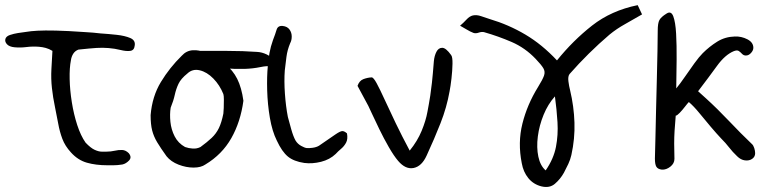

<svg xmlns="http://www.w3.org/2000/svg" viewBox="-20 -662 2988 747"><path d="M398 -19Q353 -19 318 -29Q283 -39 256 -69Q233 -94 222.5 -122Q212 -150 206.5 -181Q201 -212 194 -245Q186 -283 182 -319.5Q178 -356 180 -393L184 -464Q171 -472 158 -475.5Q145 -479 132 -480Q107 -482 83.5 -479Q60 -476 37 -478Q16 -480 7 -490Q-2 -500 1 -510.5Q4 -521 19 -526Q34 -531 50 -533.5Q66 -536 82 -538Q99 -541 126 -542.5Q153 -544 197.5 -543Q242 -542 313 -537Q327 -536 342 -535Q357 -534 371 -532Q402 -530 434 -526.5Q466 -523 487 -514Q508 -505 504 -484Q502 -466 486.5 -464Q471 -462 449 -467.5Q427 -473 403 -475Q379 -477 355.5 -475.5Q332 -474 285 -469Q272 -464 265 -453Q258 -442 256 -428Q250 -398 251 -354.5Q252 -311 259.5 -264Q267 -217 280.5 -175.5Q294 -134 313 -107Q333 -86 348.5 -79Q364 -72 375.5 -72Q387 -72 394 -72Q411 -72 426 -75.5Q441 -79 455 -78.5Q469 -78 481 -66Q494 -50 482 -37.5Q470 -25 456 -22Q437 -19 421.5 -19Q406 -19 398 -19Z M733 -10Q704 -10 674.5 -21.5Q645 -33 628 -54Q605 -86 591.5 -108.5Q578 -131 572 -154.5Q566 -178 566 -214Q572 -287 606 -343Q640 -399 687 -445Q705 -465 730 -466.5Q755 -468 776 -458Q825 -437 855.5 -413Q886 -389 903 -355Q920 -321 927 -270Q916 -188 880 -124.5Q844 -61 779 -22Q762 -10 733 -10ZM700 -90Q714 -85 730 -84Q746 -83 760 -90Q786 -109 803.5 -125.5Q821 -142 831.5 -163.5Q842 -185 849 -220Q850 -226 850.5 -242Q851 -258 851 -274Q851 -290 849 -296Q835 -331 810 -356.5Q785 -382 757 -388.5Q729 -395 709 -376Q684 -356 674.5 -336Q665 -316 660 -293Q655 -270 644 -243Q640 -218 643 -188Q646 -158 659.5 -131.5Q673 -105 700 -90ZM932 -394Q892 -393 849 -396.5Q806 -400 765 -404Q746 -406 730 -406.5Q714 -407 704.5 -415.5Q695 -424 695 -447Q698 -454 714.5 -459Q731 -464 743 -464Q799 -464 862.5 -464Q926 -464 981 -460Q999 -459 1017 -450.5Q1035 -442 1042 -429Q1049 -416 1033 -403Q1022 -407 993 -401Q964 -395 932 -394Z M1330 -143Q1334 -121 1326.5 -107Q1319 -93 1307 -83Q1295 -73 1286 -63Q1263 -41 1229 -32.5Q1195 -24 1164 -28Q1123 -34 1100 -53Q1077 -72 1057 -115Q1039 -151 1030 -203.5Q1021 -256 1019.5 -310.5Q1018 -365 1022 -405Q1024 -431 1028.5 -456Q1033 -481 1042 -506Q1051 -529 1056 -546Q1061 -563 1080 -561Q1098 -559 1106.5 -547Q1115 -535 1115 -520Q1115 -505 1109 -494Q1098 -468 1094.5 -441Q1091 -414 1088 -388Q1085 -347 1088.5 -297.5Q1092 -248 1100 -207Q1105 -188 1113 -159.5Q1121 -131 1130 -115Q1138 -102 1151.5 -94.5Q1165 -87 1173 -86Q1181 -85 1196 -87Q1211 -89 1221 -95Q1266 -126 1285 -139Q1304 -152 1312 -152Q1320 -152 1330 -143Z M1529 -36Q1512 -56 1492.5 -90Q1473 -124 1456 -159Q1439 -194 1427 -220Q1415 -246 1413 -250L1371 -328Q1378 -348 1393.5 -354Q1409 -360 1426 -361Q1433 -361 1445.5 -338Q1458 -315 1476.5 -274.5Q1495 -234 1519.5 -183Q1544 -132 1574 -76Q1604 -113 1620.5 -153Q1637 -193 1643 -227Q1646 -243 1648.5 -257Q1651 -271 1654 -290Q1657 -309 1660.5 -340.5Q1664 -372 1668 -424Q1670 -445 1678 -460.5Q1686 -476 1700.5 -476Q1715 -476 1735 -448Q1741 -441 1740.5 -414Q1740 -387 1736.5 -356.5Q1733 -326 1729 -306Q1718 -244 1694 -183Q1670 -122 1640 -57Q1621 -15 1589.5 -8.5Q1558 -2 1529 -36Z M2086 63Q2055 55 2035.5 31Q2016 7 2010 -27Q1994 -107 2012.5 -181Q2031 -255 2073 -323Q2091 -352 2096.5 -367.5Q2102 -383 2094 -396.5Q2086 -410 2064 -433Q2023 -476 1971 -498.5Q1919 -521 1863 -537Q1854 -539 1842.5 -535Q1831 -531 1822 -534Q1809 -539 1796 -547Q1783 -555 1770 -562Q1783 -573 1795 -586Q1807 -599 1820 -602Q1835 -605 1852 -599Q1869 -593 1885 -588Q1959 -566 2024 -527.5Q2089 -489 2147 -427Q2209 -504 2283.5 -562.5Q2358 -621 2461 -642L2478 -606Q2444 -586 2411.5 -568Q2379 -550 2351 -527Q2310 -492 2271 -453.5Q2232 -415 2196 -374Q2189 -365 2191.5 -345.5Q2194 -326 2198 -311Q2213 -248 2215 -185Q2217 -122 2203 -59Q2199 -41 2191 -24Q2183 -7 2174 10Q2160 35 2139 53Q2118 71 2086 63ZM2103 1Q2134 -44 2143 -90.5Q2152 -137 2149 -186.5Q2146 -236 2139 -287Q2112 -257 2095 -215.5Q2078 -174 2072.5 -131Q2067 -88 2074.5 -52.5Q2082 -17 2103 1Z M2839 -520Q2865 -521 2888 -509Q2911 -497 2911 -476Q2911 -466 2902 -456Q2893 -446 2882 -446Q2873 -446 2867 -452.5Q2861 -459 2854.5 -463.5Q2848 -468 2835 -463Q2801 -449 2769.5 -405.5Q2738 -362 2696 -307L2727 -279Q2771 -239 2816.5 -191Q2862 -143 2905 -102Q2911 -97 2914.5 -86Q2918 -75 2918 -66Q2918 -52 2906.5 -44Q2895 -36 2878.5 -38Q2862 -40 2848 -54Q2830 -71 2817 -88Q2804 -105 2785 -124Q2768 -142 2745.5 -168.5Q2723 -195 2701 -222Q2679 -249 2660 -265Q2655 -260 2645 -247Q2635 -234 2624.5 -223Q2614 -212 2609 -212Q2606 -178 2604.5 -153Q2603 -128 2603 -103.5Q2603 -79 2604 -44Q2604 -26 2588 -13.5Q2572 -1 2555 -2Q2539 -4 2533.5 -13.5Q2528 -23 2528 -45Q2529 -74 2530 -124Q2531 -174 2532.5 -234Q2534 -294 2535.5 -353.5Q2537 -413 2538 -463.5Q2539 -514 2539 -543Q2539 -572 2545.5 -584Q2552 -596 2573 -609Q2591 -621 2599.5 -598.5Q2608 -576 2610.5 -531Q2613 -486 2612.5 -430Q2612 -374 2611 -318Q2626 -336 2644.5 -363Q2663 -390 2681.5 -415.5Q2700 -441 2714 -455Q2740 -481 2770.5 -500Q2801 -519 2839 -520Z"/></svg>

Font: Mynerve
Style: Regular
Weight: 400
Designer: Carolina Short
Foundry: Carolina Short
Version: Version 1.000; ttfautohint (v1.8.4.7-5d5b)